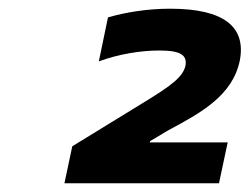

<svg xmlns="http://www.w3.org/2000/svg" viewBox="-20 -713 573 441"><path d="M503 -386H324L325 -389L367 -414C442 -454 515 -494 531 -575C545 -651 495 -693 371 -693C319 -693 269 -685 228 -673L207 -572C253 -589 304 -597 346 -597C396 -597 410 -586 406 -562C400 -536 373 -516 309 -477L146 -377L128 -292H483Z"/></svg>

Font: LT Wave Bold
Style: Italic
Weight: 700
Designer: Daniel Lyons
Version: Version 2.5 (Glyphs App)